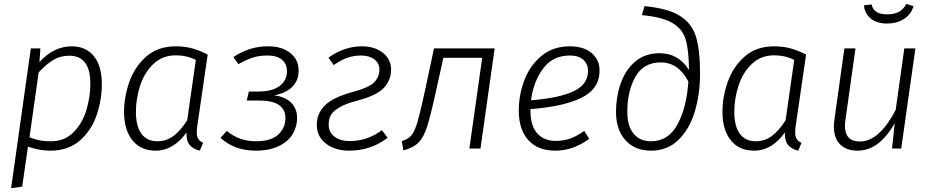

<svg xmlns="http://www.w3.org/2000/svg" viewBox="-20 -776 4869 1003"><path d="M141 -523H191L186 -452Q262 -534 354 -534Q429 -534 470.5 -482.5Q512 -431 512 -336Q512 -256 485.5 -176.5Q459 -97 398.5 -43Q338 11 243 11Q185 11 126 -10L96 199L38 207ZM452 -339Q452 -485 342 -485Q295 -485 258 -462.5Q221 -440 182 -398L134 -59Q161 -48 186 -43Q211 -38 245 -38Q318 -38 364.5 -85.5Q411 -133 431.5 -202Q452 -271 452 -339Z M1065 -491 1010 -114Q1008 -103 1008 -84Q1008 -63 1015.5 -50.5Q1023 -38 1041 -30L1024 11Q989 3 971 -18.5Q953 -40 954 -84Q924 -40 882.5 -14.5Q841 11 793 11Q715 11 671.5 -43.5Q628 -98 628 -192Q628 -270 656 -349Q684 -428 744.5 -481Q805 -534 897 -534Q946 -534 985 -523Q1024 -512 1065 -491ZM690 -192Q690 -116 719 -77Q748 -38 802 -38Q849 -38 886.5 -66Q924 -94 958 -148L1003 -463Q955 -487 899 -487Q828 -487 780.5 -441Q733 -395 711.5 -327Q690 -259 690 -192Z M1540 -407Q1540 -355 1506.5 -322Q1473 -289 1412 -278Q1468 -271 1500 -240.5Q1532 -210 1532 -158Q1532 -115 1509.5 -76.5Q1487 -38 1438 -13.5Q1389 11 1316 11Q1204 11 1132 -56L1165 -92Q1229 -38 1316 -38Q1396 -38 1433.5 -73Q1471 -108 1471 -159Q1471 -251 1332 -251H1269L1280 -298H1331Q1403 -298 1441 -327Q1479 -356 1479 -404Q1479 -443 1452.5 -464.5Q1426 -486 1377 -486Q1333 -486 1300 -475Q1267 -464 1225 -441L1199 -478Q1242 -506 1286 -520Q1330 -534 1382 -534Q1452 -534 1496 -499.5Q1540 -465 1540 -407Z M2023 -412Q2023 -360 1987.5 -319.5Q1952 -279 1853 -252Q1786 -235 1752 -214.5Q1718 -194 1707.5 -173Q1697 -152 1697 -125Q1697 -85 1727.5 -62Q1758 -39 1807 -39Q1899 -39 1975 -96L2005 -56Q1917 11 1804 11Q1731 11 1683 -25.5Q1635 -62 1635 -125Q1635 -183 1677.5 -225.5Q1720 -268 1827 -297Q1909 -319 1935.5 -347Q1962 -375 1962 -412Q1962 -446 1935.5 -466Q1909 -486 1866 -486Q1828 -486 1794 -474Q1760 -462 1723 -436L1696 -475Q1779 -534 1870 -534Q1938 -534 1980.5 -500Q2023 -466 2023 -412Z M2490 0H2432L2499 -474H2296L2257 -297Q2229 -170 2211 -114Q2193 -58 2166 -31Q2139 -4 2087 10L2079 -39Q2113 -49 2130 -70Q2147 -91 2161 -139Q2175 -187 2200 -302L2247 -523H2564Z M2751 -206V-200Q2751 -118 2786.5 -79Q2822 -40 2884 -40Q2925 -40 2959.5 -52.5Q2994 -65 3032 -92L3058 -51Q3016 -20 2972.5 -4.5Q2929 11 2880 11Q2790 11 2740 -44Q2690 -99 2690 -199Q2690 -278 2718.5 -355Q2747 -432 2807.5 -483Q2868 -534 2957 -534Q3030 -534 3071 -498.5Q3112 -463 3112 -408Q3112 -312 3018 -265.5Q2924 -219 2751 -206ZM2754 -252Q2904 -264 2978 -300Q3052 -336 3052 -406Q3052 -440 3028 -463Q3004 -486 2957 -486Q2867 -486 2816.5 -417Q2766 -348 2754 -252Z M3198 -192Q3198 -269 3222 -339Q3246 -409 3297.5 -453.5Q3349 -498 3426 -498Q3524 -498 3579 -411V-418Q3578 -517 3561.5 -571Q3545 -625 3492.5 -656Q3440 -687 3333 -697L3347 -744Q3471 -732 3533 -692.5Q3595 -653 3616 -583.5Q3637 -514 3637 -392Q3637 -283 3609 -191.5Q3581 -100 3523.5 -44.5Q3466 11 3381 11Q3296 11 3247 -44Q3198 -99 3198 -192ZM3576 -350Q3524 -450 3432 -450Q3341 -450 3299 -374.5Q3257 -299 3257 -192Q3257 -118 3289.5 -78Q3322 -38 3381 -38Q3472 -38 3519.5 -126.5Q3567 -215 3576 -350Z M4191 -491 4136 -114Q4134 -103 4134 -84Q4134 -63 4141.5 -50.5Q4149 -38 4167 -30L4150 11Q4115 3 4097 -18.5Q4079 -40 4080 -84Q4050 -40 4008.5 -14.5Q3967 11 3919 11Q3841 11 3797.5 -43.5Q3754 -98 3754 -192Q3754 -270 3782 -349Q3810 -428 3870.5 -481Q3931 -534 4023 -534Q4072 -534 4111 -523Q4150 -512 4191 -491ZM3816 -192Q3816 -116 3845 -77Q3874 -38 3928 -38Q3975 -38 4012.5 -66Q4050 -94 4084 -148L4129 -463Q4081 -487 4025 -487Q3954 -487 3906.5 -441Q3859 -395 3837.5 -327Q3816 -259 3816 -192Z M4336 -115Q4336 -132 4339 -151L4391 -523H4449L4397 -153Q4394 -135 4394 -119Q4394 -37 4471 -37Q4526 -37 4573.5 -82Q4621 -127 4659 -202L4704 -523H4762L4688 0H4640L4654 -133Q4617 -66 4568.5 -27.5Q4520 11 4460 11Q4401 11 4368.5 -22Q4336 -55 4336 -115ZM4493 -748 4533 -753Q4539 -726 4559 -713.5Q4579 -701 4614 -701Q4689 -701 4714 -756L4752 -744Q4740 -701 4702.5 -677Q4665 -653 4613 -653Q4561 -653 4529 -679Q4497 -705 4493 -748Z"/></svg>

Font: FiraGO Light
Style: Italic
Weight: 300
Italic angle: -8°
Designer: bBox Type GmbH
Foundry: bBox Type GmbH
Version: Version 1.001